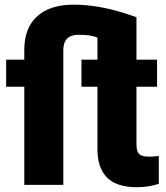

<svg xmlns="http://www.w3.org/2000/svg" viewBox="-20 -780 700 810"><path d="M642.6 -414.1H555.7V-172.4Q555.7 -141.6 566.9 -130.4Q578.1 -119.1 609.4 -119.1Q633.3 -119.1 649.9 -122.1V-4.4Q605.5 9.8 557.6 9.8Q472.7 9.8 431.9 -30.5Q391.1 -70.8 391.1 -151.9V-414.1H323.7V-528.3H391.1V-621.1Q365.2 -633.3 311.5 -633.3Q247.1 -633.3 247.1 -568.4V0H82.5V-414.1H5.9V-528.3H82.5V-570.3Q82.5 -661.1 136.2 -710.7Q189.9 -760.3 291 -760.3Q394 -760.3 510.3 -722.7L555.7 -707.5V-528.3H642.6Z"/></svg>

Font: Roboto Black
Style: Regular
Weight: 900
Designer: Google
Version: Version 2.134; 2016